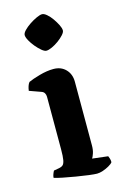

<svg xmlns="http://www.w3.org/2000/svg" viewBox="-116 -801 552 854"><g transform="rotate(-15 160.0 -374.0)"><path d="M221.5 0Q211 0 184.8 -3.2Q158.5 -6.5 127 -11.8Q95.5 -17 68.5 -22.5Q41.5 -28 29.5 -32Q29.5 -39.5 32.8 -48.2Q36 -57 39.5 -63L65 -67.5Q75.5 -69.5 82 -75.2Q88.5 -81 91.5 -97.2Q94.5 -113.5 94.5 -146V-388Q94.5 -397.5 90.2 -404.8Q86 -412 77.5 -415L23 -434.5Q24.5 -446 27.8 -455.8Q31 -465.5 36.5 -472Q54.5 -480.5 89 -490.2Q123.5 -500 153.5 -500Q188.5 -500 210 -477.8Q231.5 -455.5 231.5 -421V-127Q231.5 -106 226.2 -91Q221 -76 217 -70.5L289 -62Q291 -58 293.5 -50.2Q296 -42.5 296 -33Q291 -25.5 277.2 -17.8Q263.5 -10 248.5 -5Q233.5 0 221.5 0ZM145.2 -586.5Q137 -586.5 124.2 -597Q111.5 -607.5 99 -622.5Q86.5 -637.5 78 -653Q69.5 -668.5 69.5 -678.5Q69.5 -687.5 80.8 -699.3Q92.1 -711.1 108.8 -722.3Q125.5 -733.5 142 -741Q158.5 -748.5 167.8 -748.5Q177.2 -748.5 189.4 -738Q201.7 -727.5 212.8 -711.7Q223.8 -695.9 231.4 -680.7Q239 -665.5 239 -654.9Q239 -646.7 228.5 -635Q217.9 -623.3 202.7 -612.1Q187.5 -601 171.6 -593.8Q155.8 -586.5 145.2 -586.5Z"/></g></svg>

Font: Texturina Medium
Style: Regular
Weight: 500
Designer: Guillermo Torres Carreño
Foundry: Omnibus-Type
Version: Version 1.003